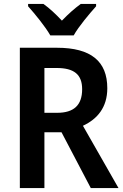

<svg xmlns="http://www.w3.org/2000/svg" viewBox="-20 -957 628 977"><path d="M236 -777H355C380 -822 435 -887 469 -925V-937H391C358 -913 329 -887 295 -852C263 -886 232 -915 201 -937H123V-925C158 -886 211 -821 236 -777ZM270 -714H81V0H206V-284H293L442 0H583L402 -317C475 -351 526 -410 526 -508C526 -645 443 -714 270 -714ZM268 -611C357 -611 398 -578 398 -503C398 -421 355 -383 271 -383H206V-611Z"/></svg>

Font: Noto Sans Lao Looped SemiCondensed SemiBold
Style: Regular
Weight: 600
Width: 4
Designer: Mark Frömberg, Ben Mitchell
Foundry: The Fontpad Ltd
Version: Version 1.002